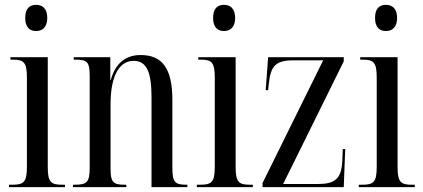

<svg xmlns="http://www.w3.org/2000/svg" viewBox="-20 -772 1743 792"><path d="M129 -644C154 -644 175 -659 175 -698C175 -738 154 -752 129 -752C103 -752 84 -738 84 -698C84 -659 103 -644 129 -644ZM17 0H248V-10H237C190 -10 177 -20 177 -84V-536H23V-526H33C78 -526 91 -515 91 -452V-85C91 -20 78 -10 30 -10H17Z M281 0H501V-10H496C445 -10 436 -20 436 -81V-341C436 -468 477 -521 531 -521C586 -521 605 -473 605 -370V0H753V-10H749C700 -10 691 -21 691 -83V-360C691 -489 650 -545 560 -545C492 -545 454 -504 437 -442H435V-536H284V-526H289C341 -526 350 -517 350 -456V-83C350 -20 340 -10 287 -10H281Z M904 -644C929 -644 950 -659 950 -698C950 -738 929 -752 904 -752C878 -752 859 -738 859 -698C859 -659 878 -644 904 -644ZM792 0H1023V-10H1012C965 -10 952 -20 952 -84V-536H798V-526H808C853 -526 866 -515 866 -452V-85C866 -20 853 -10 805 -10H792Z M1063 0H1398L1404 -157H1394L1392 -109C1389 -34 1361 -13 1292 -13H1148L1398 -519V-536H1086L1076 -400H1086L1089 -428C1097 -499 1116 -523 1189 -523H1313L1063 -17Z M1572 -644C1597 -644 1618 -659 1618 -698C1618 -738 1597 -752 1572 -752C1546 -752 1527 -738 1527 -698C1527 -659 1546 -644 1572 -644ZM1460 0H1691V-10H1680C1633 -10 1620 -20 1620 -84V-536H1466V-526H1476C1521 -526 1534 -515 1534 -452V-85C1534 -20 1521 -10 1473 -10H1460Z"/></svg>

Font: Noto Serif Display ExtraCondensed
Style: Regular
Weight: 400
Width: 2
Designer: Monotype Design Team
Foundry: Monotype Imaging Inc.
Version: Version 2.009